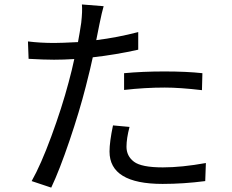

<svg xmlns="http://www.w3.org/2000/svg" viewBox="-20 -812 1040 862"><path d="M537.1 -408.2V-483.4Q620.1 -491.2 717.8 -491.2Q818.4 -491.2 888.7 -483.4L886.7 -407.2Q787.1 -418.9 719.7 -418.9Q631.8 -418.9 537.1 -408.2ZM600.6 -668V-588.9Q500 -566.4 396.5 -554.7Q387.7 -511.7 365.2 -423.8Q336.9 -312.5 292 -180.2Q247.1 -47.9 210 30.3L122.1 1Q163.1 -71.3 210.4 -199.7Q257.8 -328.1 288.1 -442.4Q303.7 -500 313.5 -546.9Q265.6 -543.9 222.7 -543.9Q178.7 -543.9 108.4 -547.9L105.5 -626Q160.2 -619.1 223.6 -619.1Q253.9 -619.1 330.1 -623Q337.9 -664.1 344.7 -710Q350.6 -763.7 347.7 -792L445.3 -784.2Q437.5 -757.8 426.8 -705.1L412.1 -631.8Q506.8 -643.6 600.6 -668ZM487.3 -249 561.5 -242.2Q547.9 -190.4 547.9 -153.3Q547.9 -111.3 581.5 -85.9Q615.2 -60.5 710.9 -60.5Q795.9 -60.5 904.3 -80.1L901.4 1Q803.7 13.7 710 13.7Q471.7 13.7 471.7 -131.8Q471.7 -174.8 487.3 -249Z"/></svg>

Font: Gen Shin Gothic Regular
Style: Regular
Weight: 400
Designer: [Source Han Sans]
Ryoko NISHIZUKA  (kana & ideographs); Paul D. Hunt (Latin, Greek & Cyrillic); Wenlong ZHANG  (bopomofo
Version: Version 1.002.20150607